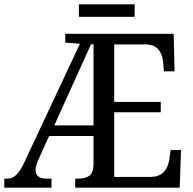

<svg xmlns="http://www.w3.org/2000/svg" viewBox="-21 -871 897 891"><path d="M-1 -42H14Q37 -42 55.5 -60.5Q74 -79 93 -120L350 -668L282 -673V-714H785L789 -540H740L736 -582Q733 -619 714 -641.5Q695 -664 656 -665H509V-398H725V-350H509V-50H678Q752 -50 765 -132L771 -175H819L813 0H328V-42H341Q376 -42 394 -55.5Q412 -69 413 -110V-240H207L159 -134Q144 -101 144 -81Q144 -42 198 -42H218V0H-1ZM413 -289V-665H401L231 -289ZM345 -851H604V-793H345Z"/></svg>

Font: Noto Serif Narrow
Style: Regular
Weight: 400
Width: 4
Designer: Monotype Design Team
Foundry: Monotype Imaging Inc.
Version: Version 1.001